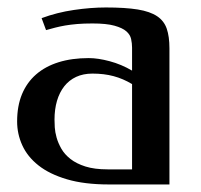

<svg xmlns="http://www.w3.org/2000/svg" viewBox="-20 -489 532 509"><path d="M225.1 -426.8Q201.7 -426.8 184.3 -425.3Q167 -423.8 152.8 -421.4Q138.7 -418.9 126.5 -415.8Q114.3 -412.6 102.1 -409.2L90.3 -440.9Q131.3 -456.1 176 -462.6Q220.7 -469.2 260.7 -469.2Q312 -469.2 345 -463.9Q377.9 -458.5 396.5 -446Q415 -433.6 422.1 -412.8Q429.2 -392.1 429.2 -360.8V0H269Q203.6 0 157.5 -13.7Q111.3 -27.3 82 -50.5Q52.7 -73.7 39.1 -103.8Q25.4 -133.8 25.4 -167Q25.4 -208 38.3 -239.3Q51.3 -270.5 75.7 -291.7Q100.1 -313 135.3 -324Q170.4 -335 215.3 -335Q239.7 -335 270.8 -326.7Q301.8 -318.4 330.1 -301.8V-362.8Q330.1 -374 327.6 -385.5Q325.2 -397 314.9 -406Q304.7 -415 283.4 -420.9Q262.2 -426.8 225.1 -426.8ZM330.1 -40V-266.1Q306.6 -280.3 281.2 -287.1Q255.9 -293.9 225.1 -293.9Q200.7 -293.9 181.9 -285.2Q163.1 -276.4 150.4 -260.3Q137.7 -244.1 131.1 -221.7Q124.5 -199.2 124.5 -171.9Q124.5 -164.1 125.2 -151.4Q126 -138.7 130.1 -124Q134.3 -109.4 142.8 -94.5Q151.4 -79.6 167 -67.4Q182.6 -55.2 206.5 -47.6Q230.5 -40 265.1 -40Z"/></svg>

Font: Federo
Style: Regular
Weight: 400
Designer: Olexa M. Volochay | Cyreal.org
Foundry: Olexa M. Volochay | Cyreal.org
Version: Version 1.000